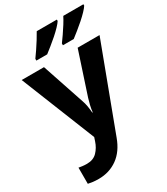

<svg xmlns="http://www.w3.org/2000/svg" viewBox="-240 -870 1058 1215"><g transform="rotate(-30 289.0 -263.0)"><path d="M0 -546H163L266 -239Q274 -217 278 -193.5Q282 -170 284 -144H287Q290 -170 295.5 -193.5Q301 -217 308 -239L409 -546H569L338 70Q307 155 247.5 197.5Q188 240 110 240Q85 240 66.5 237.5Q48 235 34 232V114Q45 116 60.5 118Q76 120 93 120Q140 120 167.5 91.5Q195 63 208 23L217 -4ZM578 -766V-756Q570 -743 551 -723Q532 -703 507 -681Q482 -659 457.5 -639.5Q433 -620 415 -606H336V-619Q350 -638 368 -664Q386 -690 403 -717Q420 -744 431 -766ZM384 -766V-756Q376 -743 357 -723Q338 -703 313 -681Q288 -659 263.5 -639.5Q239 -620 221 -606H142V-619Q156 -638 173.5 -664Q191 -690 208 -717Q225 -744 237 -766Z"/></g></svg>

Font: Noto IKEA Simplified Chinese
Style: Bold
Weight: 700
Designer: Monotype Design Team
Foundry: Monotype Imaging Inc.
Version: Version 1.100